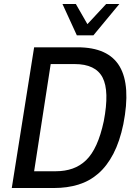

<svg xmlns="http://www.w3.org/2000/svg" viewBox="-20 -942 682 962"><path d="M39 0 151 -705H368Q523 -705 579.5 -609Q636 -513 598 -320Q580 -233 548 -171.5Q516 -110 472 -72Q428 -34 372.5 -17Q317 0 251 0ZM151 -84H260Q306 -84 344 -97.5Q382 -111 411.5 -139.5Q441 -168 463 -216.5Q485 -265 500 -335Q529 -486 494 -553.5Q459 -621 354 -621H234ZM365 -765 293 -922H360L418 -821L512 -922H578L448 -765Z"/></svg>

Font: Nunito Sans 10pt Condensed SemiBold
Style: Italic
Weight: 600
Width: 3
Italic angle: -9°
Designer: Vernon Adams
Foundry: Vernon Adams
Version: Version 3.101;gftools[0.9.27]